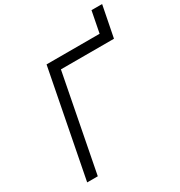

<svg xmlns="http://www.w3.org/2000/svg" viewBox="-226 -1153 1221 1306"><g transform="rotate(-30 385.0 -500.0)"><path d="M686.8 -1000H770.2Q762.4 -959 746.1 -877.3Q729.8 -795.6 722 -755.2H305.3L158.9 0H75.5L237.6 -833.3H654.3Z"/></g></svg>

Font: Monoid
Style: Italic
Weight: 400
Width: 4
Italic angle: -11°
Monospace: yes
Version: Version 0.61